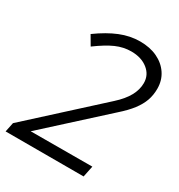

<svg xmlns="http://www.w3.org/2000/svg" viewBox="-178 -826 878 940"><g transform="rotate(30 261.0 -355.5)"><path d="M-9 0 2 -53 377 -395Q419 -433 439 -469.5Q459 -506 459 -543Q459 -589 422.5 -618Q386 -647 329 -647Q285 -647 243 -628.5Q201 -610 144 -568L113 -621Q175 -666 230.5 -688.5Q286 -711 342 -711Q398 -711 440 -691Q482 -671 506 -635Q530 -599 530 -552Q530 -516 519 -485Q508 -454 484 -422.5Q460 -391 419 -355L97 -62L445 -63L432 0Z"/></g></svg>

Font: Red Hat Display VF
Style: Italic
Weight: 300
Italic angle: -12°
Designer: Pentagram, MCKL
Foundry: Pentagram, MCKL
Version: Version 1.023